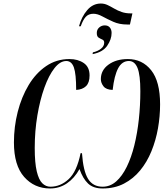

<svg xmlns="http://www.w3.org/2000/svg" viewBox="-20 -1059 953 1089"><path d="M428 -910Q443 -965 475 -1002Q507 -1039 552 -1039Q572 -1039 590 -1030.5Q608 -1022 627.5 -1010.5Q647 -999 670 -991Q693 -983 723 -983H731L717 -920H701Q657 -920 622.5 -935.5Q588 -951 560.5 -966Q533 -981 510 -981Q482 -981 466 -963Q450 -945 438 -910ZM507 -762Q534 -768 552.5 -782.5Q571 -797 571 -817Q571 -830 560.5 -834.5Q550 -839 539.5 -845.5Q529 -852 529 -872Q529 -891 542.5 -903Q556 -915 574 -915Q593 -915 603 -903Q613 -891 613 -872Q613 -836 588 -799.5Q563 -763 505 -752ZM264 10Q175 10 117 -55.5Q59 -121 59 -251Q59 -340 80.5 -424.5Q102 -509 142.5 -576.5Q183 -644 241.5 -684Q300 -724 374 -724Q422 -724 455 -701.5Q488 -679 488 -631Q488 -590 468 -570.5Q448 -551 412 -549Q412 -640 399 -676.5Q386 -713 356 -713Q321 -713 289 -672.5Q257 -632 232 -562.5Q207 -493 192 -404.5Q177 -316 177 -220Q177 -135 188.5 -87Q200 -39 220 -19.5Q240 0 266 0Q323 0 369.5 -43Q416 -86 437 -190H445Q452 -89 479.5 -44.5Q507 0 562 0Q605 0 639 -30Q673 -60 699 -113Q725 -166 742 -235Q759 -304 767.5 -382.5Q776 -461 776 -542Q776 -634 760 -673.5Q744 -713 711 -713Q672 -713 650 -671.5Q628 -630 619 -549Q582 -550 567 -569.5Q552 -589 552 -610Q552 -661 595.5 -692.5Q639 -724 705 -724Q787 -724 837.5 -660.5Q888 -597 888 -467Q888 -399 876 -331Q864 -263 839 -201.5Q814 -140 775 -92.5Q736 -45 683 -17.5Q630 10 562 10Q509 10 479.5 -18Q450 -46 431 -100Q402 -48 359.5 -19Q317 10 264 10Z"/></svg>

Font: Noto Serif Display ExtraCondensed SemiBold
Style: Italic
Weight: 600
Width: 2
Italic angle: -12°
Designer: Monotype Design Team
Foundry: Monotype Imaging Inc.
Version: Version 2.009